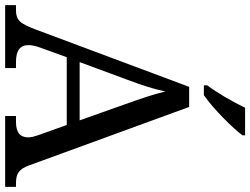

<svg xmlns="http://www.w3.org/2000/svg" viewBox="-133 -838 971 745"><g transform="rotate(90 352.5 -465.5)"><path d="M311 -784V-771H349C402 -807 480 -886 505 -921V-931H398C377 -886 340 -822 311 -784ZM0 0H244V-42H221C177 -42 155 -57 155 -91C155 -102 158 -118 164 -134L202 -239H465L505 -127C510 -112 513 -101 513 -90C513 -57 493 -42 453 -42H430V0H705V-42H692C653 -42 636 -53 621 -95L395 -714H317L95 -120C71 -56 58 -42 19 -42H0ZM221 -289 289 -473C312 -535 325 -574 335 -622C346 -574 364 -523 385 -464L447 -289Z"/></g></svg>

Font: Noto Serif Balinese
Style: Regular
Weight: 400
Designer: Monotype Design Team
Foundry: Monotype Imaging Inc.
Version: Version 2.005